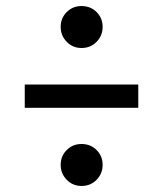

<svg xmlns="http://www.w3.org/2000/svg" viewBox="-20 -651 540 636"><path d="M320 -105Q320 -76 300 -55.5Q280 -35 250 -35Q221 -35 201 -55.5Q181 -76 181 -105Q181 -134 201 -154Q221 -174 250 -174Q280 -174 300 -154Q320 -134 320 -105ZM320 -562Q320 -533 300 -512.5Q280 -492 250 -492Q221 -492 201 -512.5Q181 -533 181 -562Q181 -591 201 -611Q221 -631 250 -631Q280 -631 300 -611Q320 -591 320 -562ZM62 -371H438V-294H62Z"/></svg>

Font: Wolseley Sans
Style: Regular
Weight: 400
Designer: Carrois Corporate & Edenspiekermann AG
Foundry: Carrois Corporate GbR & Edenspiekermann AG
Version: Version 4.202